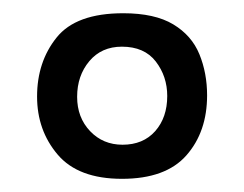

<svg xmlns="http://www.w3.org/2000/svg" viewBox="-20 -611 369 290"><path d="M164.2 -340.9Q98.2 -340.9 67.1 -377.5Q36 -414.1 36 -465.2Q36 -517.5 65.4 -554.2Q94.7 -591 166.1 -591Q213.8 -591 241.7 -574.2Q269.6 -557.4 281.2 -529Q292.8 -500.6 292.8 -467Q292.8 -411.8 261.5 -376.3Q230.3 -340.9 164.2 -340.9ZM165.1 -392.4Q196.2 -392.4 214.4 -412.9Q232.6 -433.5 232.6 -466Q232.6 -495.6 215.3 -518.1Q198 -540.5 164.1 -540.5Q133.3 -540.5 114.9 -518.6Q96.5 -496.7 96.5 -464.7Q96.5 -433.5 116.1 -412.9Q135.6 -392.4 165.1 -392.4Z"/></svg>

Font: Alumni Sans Thin
Style: Regular
Weight: 100
Designer: Robert E. Leuschke
Foundry: Robert E. Leuschke
Version: Version 1.018